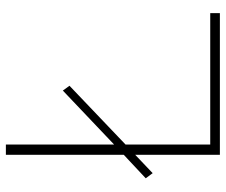

<svg xmlns="http://www.w3.org/2000/svg" viewBox="-76 -674 750 637"><g transform="rotate(-90 298.5 -355.0)"><path d="M574 0H104V-281L43 -223L26 -246L104 -319V-710H138V-351L317 -521L333 -499L138 -313V-32H574Z"/></g></svg>

Font: Raleway
Style: ExtraLight
Weight: 200
Designer: Matt McInerney, Pablo Impallari, Rodrigo Fuenzalida
Foundry: Matt McInerney, Pablo Impallari, Rodrigo Fuenzalida
Version: Version 2.001